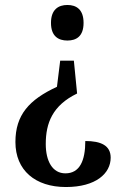

<svg xmlns="http://www.w3.org/2000/svg" viewBox="-20 -560 497 772"><path d="M251 -540C215 -540 185 -522 185 -468C185 -414 215 -397 251 -397C287 -397 316 -414 316 -468C316 -522 287 -540 251 -540ZM290 -184 277 -316H222L209 -211C97 -159 42 -98 42 11C42 125 122 192 245 192C366 192 425 137 425 74C425 25 386 7 323 7C323 87 300 137 243 137C191 137 164 88 164 19C164 -65 191 -136 290 -184Z"/></svg>

Font: Noto Serif Sinhala Condensed SemiBold
Style: Regular
Weight: 600
Width: 3
Designer: Jelle Bosma - Monotype Design Team
Foundry: Monotype Imaging Inc.
Version: Version 2.007